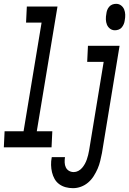

<svg xmlns="http://www.w3.org/2000/svg" viewBox="-54 -769 674 1002"><path d="M-34 0 -30 -84H69L163 -651H82L86 -735H246L138 -84H219L215 0ZM546 -611Q531 -611 520 -619.5Q509 -628 504 -640.5Q499 -653 498.5 -667.5Q498 -682 501 -697Q502 -707 505.5 -716.5Q509 -726 516 -734Q523 -742 532.5 -745.5Q542 -749 552 -749Q567 -749 578 -740.5Q589 -732 594 -719.5Q599 -707 599.5 -692.5Q600 -678 597 -663Q596 -653 592 -643.5Q588 -634 581.5 -626Q575 -618 565 -614.5Q555 -611 546 -611ZM327 213Q307 213 288.5 208Q270 203 255 192Q240 181 231 165Q222 149 217.5 130.5Q213 112 212.5 92Q212 72 216 52Q216 52 216 51.5Q216 51 216 51H285Q285 51 285 51.5Q285 52 285 52Q283 65 283.5 79Q284 93 289.5 104.5Q295 116 306 122.5Q317 129 331 129Q343 129 354.5 123Q366 117 374.5 107Q383 97 389 86Q395 75 399 63.5Q403 52 406 40Q409 28 411 16L487 -446H401L405 -530H570L478 30Q474 50 469 71Q464 92 455.5 111.5Q447 131 435 150Q423 169 406 183.5Q389 198 368.5 205.5Q348 213 327 213Z"/></svg>

Font: Iosevka Curly MdExObl
Style: Regular
Weight: 500
Width: 7
Italic angle: -9°
Monospace: yes
Designer: Belleve Invis
Foundry: Belleve Invis
Version: Version 11.1.0; ttfautohint (v1.8.3)